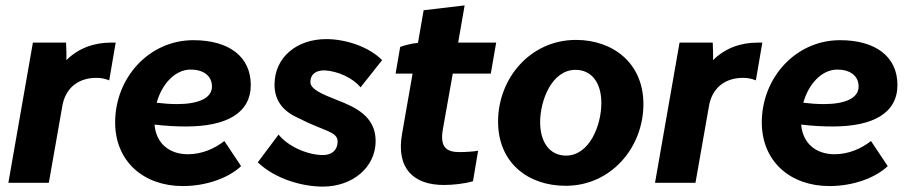

<svg xmlns="http://www.w3.org/2000/svg" viewBox="-20 -678 3379 712"><path d="M11 0H161L211 -284C222 -351 271 -393 347 -389C362 -388 375 -384 385 -380L409 -520H392C327 -520 271 -499 226 -455C227 -475 226 -496 225 -520H102Z M658 12C745 12 828 -18 874 -62L812 -155C776 -127 729 -106 677 -106C609 -106 559 -145 553 -216C595 -211 634 -209 670 -209C819 -209 910 -258 910 -363C910 -468 829 -529 697 -529C533 -529 407 -390 407 -224C407 -80 512 12 658 12ZM561 -297C580 -366 629 -420 687 -420C733 -420 766 -398 766 -357C766 -314 716 -292 637 -292C612 -292 586 -294 561 -297Z M1177 14C1288 14 1373 -58 1373 -155C1373 -247 1297 -281 1230 -307C1174 -329 1131 -347 1131 -374C1131 -402 1151 -418 1185 -417C1233 -414 1289 -389 1317 -354L1397 -455C1349 -504 1263 -533 1190 -533C1080 -533 998 -465 998 -364C998 -299 1036 -262 1089 -239C1182 -191 1232 -191 1232 -153C1232 -122 1211 -103 1178 -103C1119 -103 1047 -136 1013 -179L936 -76C1002 -13 1103 14 1177 14Z M1626 8C1661 8 1704 3 1734 -6L1753 -119C1737 -116 1706 -114 1685 -114C1641 -114 1610 -127 1622 -197L1659 -405H1800L1820 -520H1679L1703 -658L1551 -640L1530 -519C1507 -517 1480 -510 1464 -504L1447 -405H1510L1471 -182C1448 -52 1515 8 1626 8Z M2078 11C2246 11 2366 -131 2366 -292C2366 -445 2252 -530 2116 -530C1947 -530 1827 -388 1827 -227C1827 -76 1936 11 2078 11ZM2079 -101C2019 -101 1983 -150 1983 -225C1983 -305 2026 -419 2114 -419C2175 -419 2210 -370 2210 -296C2210 -213 2166 -101 2079 -101Z M2409 0H2559L2609 -284C2620 -351 2669 -393 2745 -389C2760 -388 2773 -384 2783 -380L2807 -520H2790C2725 -520 2669 -499 2624 -455C2625 -475 2624 -496 2623 -520H2500Z M3056 12C3143 12 3226 -18 3272 -62L3210 -155C3174 -127 3127 -106 3075 -106C3007 -106 2957 -145 2951 -216C2993 -211 3032 -209 3068 -209C3217 -209 3308 -258 3308 -363C3308 -468 3227 -529 3095 -529C2931 -529 2805 -390 2805 -224C2805 -80 2910 12 3056 12ZM2959 -297C2978 -366 3027 -420 3085 -420C3131 -420 3164 -398 3164 -357C3164 -314 3114 -292 3035 -292C3010 -292 2984 -294 2959 -297Z"/></svg>

Font: Fixel Text 20240404
Style: Bold Italic
Weight: 700
Width: 4
Italic angle: -10°
Designer: AlfaBravo + MacPaw
Foundry: Kyrylo Tkachov, Marchela Mozhyna, Serhii Makarenko, Maria Weinstein, Zakhar Kryvoshyya
Version: Version 1.211;Glyphs 3.2 (3225)